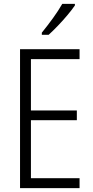

<svg xmlns="http://www.w3.org/2000/svg" viewBox="-20 -967 480 987"><path d="M389 0H83V-714H389V-663H139V-399H375V-349H139V-51H389ZM365 -939Q350 -917 326.5 -889Q303 -861 277 -834Q251 -807 230 -788H195V-799Q225 -836 252.5 -874Q280 -912 300 -947H365Z"/></svg>

Font: Noto Sans Sinhala UI Condensed Light
Style: Regular
Weight: 300
Width: 3
Designer: Jelle Bosma - Monotype Design Team
Foundry: Monotype Imaging Inc.
Version: Version 2.006; ttfautohint (v1.8.4.7-5d5b)